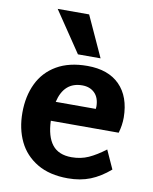

<svg xmlns="http://www.w3.org/2000/svg" viewBox="-92 -904 785 986"><g transform="rotate(10 300.5 -411.0)"><path d="M42 0ZM504 -168 548 -71Q498 -28 446.5 -7.5Q395 13 330 13Q234 13 169.5 -25.5Q105 -64 73.5 -129.5Q42 -195 42 -279Q42 -365 74 -431.5Q106 -498 170.5 -535.5Q235 -573 330 -573Q439 -573 498.5 -513Q558 -453 559 -344Q559 -304 547 -263H193Q196 -181 229 -139Q262 -97 330 -97Q378 -97 418 -115Q458 -133 504 -168ZM201 -363H410Q411 -368 411 -377Q410 -422 385.5 -446Q361 -470 321 -470Q226 -470 201 -363ZM128 -835H292L389 -623H271Z"/></g></svg>

Font: Martel Sans ExtraBold
Style: Regular
Weight: 800
Designer: Dan Reynolds and Mathieu Réguer
Foundry: Dan Reynolds and Mathieu Réguer
Version: Version 1.002; ttfautohint (v1.1) -l 5 -r 5 -G 72 -x 0 -D la